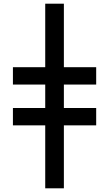

<svg xmlns="http://www.w3.org/2000/svg" viewBox="-20 -780 591 1040"><path d="M326 -416H501V-322H326V-195H501V-101H326V240H225V-101H50V-195H225V-322H50V-416H225V-760H326Z"/></svg>

Font: Noto Serif ExtraBold
Style: Regular
Weight: 800
Designer: Monotype Design Team
Foundry: Monotype Imaging Inc.
Version: Version 1.001